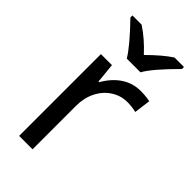

<svg xmlns="http://www.w3.org/2000/svg" viewBox="-239 -828 890 890"><g transform="rotate(45 206.5 -383.0)"><path d="M335 -545.9Q370.6 -545.9 397.9 -540L387.2 -459Q357.4 -465.8 329.1 -465.8Q286.6 -465.8 250.2 -442.4Q213.9 -418.9 193.4 -377.7Q172.9 -336.4 172.9 -286.1V0H85V-536.1H157.2L167 -438H170.9Q201.7 -491.2 243.7 -518.6Q285.6 -545.9 335 -545.9ZM61.5 -766.1H121.6Q177.2 -730 228.5 -673.8Q290 -735.4 337.4 -766.1H399.4V-752.9Q299.3 -652.8 274.4 -606H184.6Q155.3 -655.8 61.5 -752.9Z"/></g></svg>

Font: NotoSans
Style: Regular
Weight: 400
Designer: Monotype Design team
Foundry: Monotype Imaging Inc.
Version: Version 1.04; ttfautohint (v1.4.1)